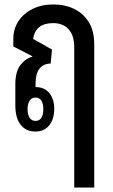

<svg xmlns="http://www.w3.org/2000/svg" viewBox="-20 -584 509 864"><path d="M314 260V-372Q314 -424 289 -452Q264 -480 219 -480Q140 -480 129 -409L214 -361L208 -298Q177 -298 158.5 -276Q140 -254 140 -206V-192H142Q180 -192 202 -165Q224 -138 224 -94Q224 -48 201.5 -20Q179 8 139 8Q97 8 73 -22.5Q49 -53 49 -110V-204Q49 -262 72 -291.5Q95 -321 126 -329L125 -331L40 -375V-409Q40 -453 62.5 -488Q85 -523 126 -543.5Q167 -564 220 -564Q272 -564 313.5 -544Q355 -524 379.5 -484.5Q404 -445 404 -386V260ZM140 -40Q158 -40 166.5 -54.5Q175 -69 175 -93Q175 -116 166.5 -130.5Q158 -145 140 -145Q122 -145 113 -130.5Q104 -116 104 -93Q104 -69 113 -54.5Q122 -40 140 -40Z"/></svg>

Font: Noto Sans Thai Looped ExtraCondensed Medium
Style: Regular
Weight: 500
Width: 2
Designer: Sasikarn Vongin, Ben Mitchell
Foundry: The Fontpad Ltd
Version: Version 1.001; ttfautohint (v1.8.4.7-5d5b)